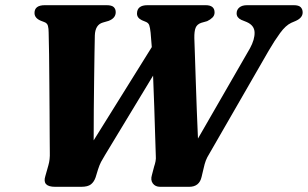

<svg xmlns="http://www.w3.org/2000/svg" viewBox="-20 -720 1186 740"><path d="M892 -668.5Q892 -682.5 902.5 -691.2Q913 -700 932.5 -700H1112Q1131.5 -700 1139 -692.2Q1146.5 -684.5 1146.5 -672Q1146.5 -651.5 1120 -639.5L1102.5 -632Q1081 -622 1059.8 -593Q1038.5 -564 1015.5 -524.5L786.5 -127Q778 -113.5 773.2 -101Q768.5 -88.5 764.5 -70L757 -38.5Q748.5 0 709 0H597.5Q578.5 0 569 -13Q559.5 -26 565.5 -45.5L574 -78Q577.5 -88 579.5 -98.5Q581.5 -109 580.5 -119.5Q579.5 -147 578 -197.5Q576.5 -248 574.5 -308.8Q572.5 -369.5 570 -428.5L384.5 -122Q375.5 -107.5 369.5 -96Q363.5 -84.5 358 -67.5L348.5 -36.5Q342.5 -19 330.5 -9.5Q318.5 0 293 0H192.5Q142 0 154.5 -40.5L166.5 -83Q173 -105 172 -133Q171.5 -152 171.5 -193.8Q171.5 -235.5 171 -289.8Q170.5 -344 170.2 -401.2Q170 -458.5 169.2 -509.5Q168.5 -560.5 167.5 -595Q167.5 -609.5 164.8 -620.2Q162 -631 150.5 -635L137.5 -640Q113 -650 113 -670Q113 -700 153 -700H390.5Q410.5 -700 418.2 -692.8Q426 -685.5 426 -673Q426 -650 398.5 -639.5L376 -633Q347 -624.5 345.5 -583.5Q345 -559 344.2 -515Q343.5 -471 342.8 -415Q342 -359 341.5 -298.2Q341 -237.5 341 -179L565 -538.5Q562.5 -572.5 560.5 -594Q558.5 -613.5 555.2 -622.8Q552 -632 541.5 -636L527 -642Q508 -651 508 -667.5Q508 -700 548.5 -700H772.5Q807 -700 807 -672Q807 -660.5 799 -652.5Q791 -644.5 778.5 -638.5L755.5 -632Q739.5 -626.5 734 -613Q728.5 -599.5 729 -573Q730 -552.5 731.2 -508.8Q732.5 -465 734.5 -409Q736.5 -353 738.5 -294.5Q740.5 -236 743 -186L943.5 -534Q962 -568 961.2 -595Q960.5 -622 931 -635L910 -643.5Q892 -652 892 -668.5Z"/></svg>

Font: Fraunces 9pt
Style: Bold Italic
Weight: 700
Italic angle: -16°
Version: Version 1.000;[b76b70a41]